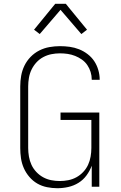

<svg xmlns="http://www.w3.org/2000/svg" viewBox="-20 -987 640 1015"><path d="M283 8Q256 8 228.5 2.5Q201 -3 177.5 -16.5Q154 -30 135.5 -51.5Q117 -73 106 -98Q95 -123 91 -150Q87 -177 87 -205V-530Q87 -559 92 -587Q97 -615 109.5 -640.5Q122 -666 142 -686.5Q162 -707 187.5 -720Q213 -733 241 -738Q269 -743 297 -743Q323 -743 348.5 -739.5Q374 -736 398 -726.5Q422 -717 443 -701Q464 -685 478 -664Q492 -643 499.5 -617.5Q507 -592 507 -567V-565H465V-566Q465 -587 459 -606.5Q453 -626 441.5 -643Q430 -660 413 -672Q396 -684 377 -691.5Q358 -699 338 -702Q318 -705 297 -705Q274 -705 251.5 -700.5Q229 -696 208.5 -685Q188 -674 172.5 -657Q157 -640 147 -619.5Q137 -599 133 -576Q129 -553 129 -530V-205Q129 -182 133 -159Q137 -136 146.5 -115.5Q156 -95 172 -78Q188 -61 208 -50Q228 -39 250.5 -34.5Q273 -30 296 -30Q319 -30 341.5 -34.5Q364 -39 384 -50Q404 -61 420 -78Q436 -95 445.5 -115.5Q455 -136 459 -159Q463 -182 463 -205V-353H300V-392H505V0H465V-111Q455 -84 437.5 -60Q420 -36 395 -20.5Q370 -5 341 1.5Q312 8 283 8ZM190 -807 160 -830 272 -967H328L344 -947L440 -830L410 -807L300 -935Z"/></svg>

Font: Iosevka Extralight Extended
Style: Regular
Weight: 200
Width: 7
Monospace: yes
Designer: Belleve Invis
Foundry: Belleve Invis
Version: Version 32.5.0; ttfautohint (v1.8.4)